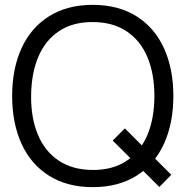

<svg xmlns="http://www.w3.org/2000/svg" viewBox="-20 -755 764 790"><path d="M635.7 14.3 443.7 -176.7 493.7 -226.7 684.7 -35.7ZM361.7 15Q256.2 15 181.5 -32.1Q106.8 -79.2 68.4 -163.8Q30 -248.5 30 -360Q30 -471.5 68.4 -556.2Q106.8 -640.8 181.5 -687.9Q256.2 -735 361.7 -735Q467.2 -735 541.8 -687.9Q616.5 -640.8 654.9 -556.2Q693.3 -471.5 693.3 -360Q693.3 -248.5 654.9 -163.8Q616.5 -79.2 541.8 -32.1Q467.2 15 361.7 15ZM361.7 -55.7Q444.3 -55.3 501.2 -93.4Q558 -131.5 586.7 -200.1Q615.3 -268.7 615.3 -360Q615.3 -451.2 586.7 -519.6Q558 -588 501.2 -626Q444.5 -664 361.7 -664.3Q279.3 -664.7 222.5 -626.6Q165.7 -588.5 137.2 -520.1Q108.7 -451.7 108 -360Q107.3 -269.2 136 -200.6Q164.7 -132 221.8 -94Q278.8 -56 361.7 -55.7Z"/></svg>

Font: Manrope
Style: Regular
Weight: 400
Designer: Mikhail Sharanda
Foundry: Mikhail Sharanda
Version: Version 4.503